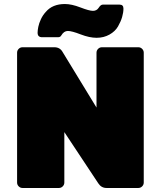

<svg xmlns="http://www.w3.org/2000/svg" viewBox="-20 -935 800 955"><path d="M487 -700H668Q679 -700 687 -692Q695 -684 695 -673V-27Q695 -16 687 -8Q679 0 668 0H510Q484 0 469 -23L300 -278V-27Q300 -16 292 -8Q284 0 273 0H92Q81 0 73 -8Q65 -16 65 -27V-673Q65 -684 73 -692Q81 -700 92 -700H250Q278 -700 291 -677L460 -400V-673Q460 -684 468 -692Q476 -700 487 -700ZM285 -759Q280 -750 270 -750H186Q178 -750 172.5 -755.5Q167 -761 167 -772.5Q167 -784 170.5 -801.5Q174 -819 183.5 -839.5Q193 -860 208 -876Q241 -915 303 -915Q336 -915 380 -898Q424 -881 442.5 -881Q461 -881 471 -896.5Q481 -912 491 -912H575Q594 -912 594 -892.5Q594 -873 587.5 -850.5Q581 -828 567 -803.5Q553 -779 524.5 -763Q496 -747 460.5 -747Q425 -747 381 -764Q337 -781 317.5 -781Q298 -781 285 -759Z"/></svg>

Font: Rubik One
Style: Regular
Weight: 400
Designer: Hubert and Fischer with Elvire Volk Leonovitch
Foundry: Hubert and Fischer with Elvire Volk Leonovitch
Version: Version 1.001